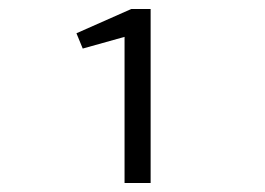

<svg xmlns="http://www.w3.org/2000/svg" viewBox="-20 -653 590 427"><path d="M257 -246V-571L164 -545L150 -579L272 -633H315V-246Z"/></svg>

Font: Inconsolata SemiExpanded
Style: Regular
Weight: 400
Width: 6
Monospace: yes
Designer: Raph Levien, Cyreal, Brenton Simpson
Foundry: Raph Levien, Cyreal, Google
Version: Version 3.000; ttfautohint (v1.8.2.53-6de2)